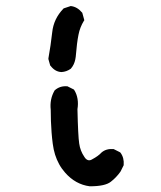

<svg xmlns="http://www.w3.org/2000/svg" viewBox="-20 -619 540 645"><path d="M281.2 6.8Q233.4 0.5 198.7 -39.1Q187 -52.2 178.7 -67.4Q170.4 -82.5 165 -99.6Q159.7 -116.7 157.2 -136.2Q154.8 -154.3 153.3 -173.6Q151.9 -192.9 151.1 -212.2Q150.4 -231.4 150.4 -250.5Q146.5 -285.6 163.1 -314.5L163.6 -315.4L164.1 -315.9Q181.6 -331.1 205.6 -329.1H206.5L207.5 -328.6L227.1 -318.8L228.5 -317.9L229.5 -316.4Q237.8 -303.2 240.5 -286.6Q243.2 -270 240.2 -252.4Q242.2 -161.6 246.1 -136.7Q249.5 -112.3 263.2 -92.3Q266.1 -87.4 269.3 -84.7Q272.5 -82 275.6 -81.1Q278.8 -80.1 282.5 -80.8Q286.1 -81.5 290 -84Q310.1 -94.7 320.8 -106.4L321.3 -106.9Q336.9 -120.1 360.8 -118.2H361.8L362.8 -117.7L382.3 -107.9L383.8 -106.9L384.8 -106Q397.5 -88.9 395.5 -64.9V-64L395 -63L385.3 -43.5L384.8 -43V-42.5Q370.6 -22.5 352.1 -8.3Q333 6.8 282.2 6.8H281.7ZM217.3 -387.7Q203.1 -377.9 187 -377H186.5H186Q165 -377.9 149.9 -397.9L148.9 -398.4L148.4 -399.9L142.6 -420.4V-421.4V-422.9Q150.4 -465.8 155.3 -509.8Q157.7 -533.2 167.2 -553.2Q176.8 -573.2 192.9 -589.8L193.8 -590.8L195.3 -591.3L215.8 -598.1L217.3 -598.6H218.3Q239.3 -596.2 255.4 -577.1L256.3 -576.2L256.8 -574.7L262.7 -553.2L263.2 -550.8L261.7 -548.8Q248.5 -527.3 243.7 -502.4Q238.3 -476.6 234.4 -428.2Q233.9 -423.3 232.9 -419.2Q231.9 -415 230.7 -410.9Q229.5 -406.7 227.5 -402.8Q225.6 -398.9 223.4 -395.5Q221.2 -392.1 218.3 -388.7L217.8 -388.2Z"/></svg>

Font: NaikaiFont
Style: SemiBold
Weight: 600
Version: Version 1.89